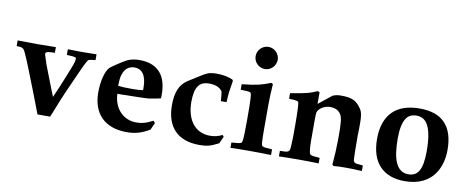

<svg xmlns="http://www.w3.org/2000/svg" viewBox="-63 -985 3126 1280"><g transform="rotate(10 1500.0 -345.0)"><path d="M228 3.9Q215.3 -30.3 200.4 -68.6Q185.5 -106.9 168.5 -151.4L104 -314.5Q95.2 -337.4 71.3 -390.1Q66.9 -400.4 62 -406.2Q57.1 -412.1 50.5 -415.3Q43.9 -418.5 34.9 -419.4Q25.9 -420.4 12.2 -420.9V-459Q82 -457.5 147.9 -457.5Q210.4 -457.5 271 -459V-420.4Q261.2 -420.4 250 -420.2Q238.8 -419.9 229.5 -418.5Q220.2 -417 214.1 -413.3Q208 -409.7 208 -402.8L210 -394L229 -335L287.1 -185.1Q295.4 -163.1 301.3 -149.2Q307.1 -135.3 309.6 -128.9L341.3 -202.1L371.1 -274.9Q392.6 -327.1 404.1 -358.2Q415.5 -389.2 415.5 -402.8Q415.5 -406.2 415.5 -409.2Q415.5 -412.1 410.2 -414.3Q404.8 -416.5 391.6 -418.2Q378.4 -419.9 352.1 -420.9V-459Q402.8 -457.5 446.3 -457.5Q488.8 -457.5 546.4 -459V-419.9Q526.9 -418 516.8 -416.3Q506.8 -414.6 502 -412.8Q497.1 -411.1 495.6 -408.2Q494.1 -405.3 491.2 -400.9Q481 -385.7 448.7 -313L383.3 -166.5Q373.5 -144.5 362.8 -117.9Q352.1 -91.3 342.3 -66.9Q332.5 -42.5 325 -23.2Q317.4 -3.9 313.5 3.9Z M1009.3 -75.2 987.8 -27.3Q945.8 -2 905.3 8.8Q872.1 17.1 833 17.1Q777.3 17.1 734.1 1.5Q690.9 -14.2 661.4 -43.7Q631.8 -73.2 616.7 -115.7Q601.6 -158.2 601.6 -211.4Q601.6 -237.8 604.5 -264.4Q607.4 -291 613.3 -314Q619.1 -336.9 627.4 -355.5Q635.7 -374 646 -384.3Q647.9 -386.2 655.5 -391.8Q663.1 -397.5 673.6 -404.8Q684.1 -412.1 696.5 -420.2Q709 -428.2 720.5 -435.5Q731.9 -442.9 741.7 -448.2Q751.5 -453.6 756.3 -456.1Q773.4 -463.4 793.5 -467.5Q813.5 -471.7 836.9 -471.2Q887.2 -471.2 922.4 -456.1Q957.5 -440.9 979.5 -414.1Q1001.5 -387.2 1011.2 -350.6Q1021 -314 1021 -271Q1021 -264.2 1020.8 -257.6Q1020.5 -251 1020 -244.6Q1012.7 -242.7 1000.2 -240Q987.8 -237.3 975.1 -235.1Q962.4 -232.9 951.9 -231.2Q941.4 -229.5 938 -229Q928.2 -228.5 912.1 -227.8Q896 -227.1 877.9 -226.6Q859.9 -226.1 841.3 -225.8Q822.8 -225.6 807.9 -225.3Q793 -225.1 783.9 -224.9Q774.9 -224.6 774.9 -224.6Q771.5 -224.1 768.1 -224.1Q764.6 -224.1 760.7 -224.1H728.5Q730.5 -185.5 742.9 -154.8Q755.4 -124 776.4 -102.5Q797.4 -81.1 825 -69.3Q852.5 -57.6 884.8 -57.6Q899.9 -57.6 912.1 -59.1Q924.3 -60.5 937 -64Q949.7 -67.4 964.1 -73.5Q978.5 -79.6 997.6 -88.9ZM893.1 -277.3Q893.1 -280.8 893.3 -283.9Q893.6 -287.1 893.6 -290Q893.6 -325.2 887.5 -349.4Q881.3 -373.5 870.4 -388.4Q859.4 -403.3 844.2 -410.2Q829.1 -417 811.5 -417Q793.5 -417 777.6 -409.7Q761.7 -402.3 750 -387Q738.3 -371.6 731.7 -347.4Q725.1 -323.2 725.1 -289.1V-277.3Q753.9 -272.9 821.3 -272.9Q864.7 -272.9 893.1 -277.3Z M1476.6 -64.5 1455.1 -17.1Q1433.6 -6.3 1417.5 0.5Q1401.4 7.3 1387 11Q1372.6 14.6 1357.7 15.9Q1342.8 17.1 1324.2 17.1Q1270.5 17.1 1228.8 2.2Q1187 -12.7 1158.4 -41.7Q1129.9 -70.8 1115 -113.8Q1100.1 -156.7 1100.1 -212.9Q1100.1 -247.1 1104.7 -273.7Q1109.4 -300.3 1118.2 -321.3Q1127 -342.3 1140.1 -357.9Q1153.3 -373.5 1170.4 -385.7L1245.6 -433.1Q1284.2 -457.5 1297.9 -462.4Q1322.3 -471.2 1358.9 -471.2Q1421.4 -471.2 1467.3 -450.7L1472.2 -442.4L1460 -362.8Q1459 -357.4 1458 -340.6Q1457 -323.7 1455.1 -295.4H1417Q1414.1 -338.9 1409.7 -359.9Q1398.4 -377.9 1376 -387.7Q1353.5 -397.5 1319.8 -397.5Q1293.5 -397.5 1275.1 -388.9Q1256.8 -380.4 1245.6 -363Q1234.4 -345.7 1229.2 -320.1Q1224.1 -294.4 1223.6 -259.8Q1223.6 -209.5 1235.6 -171.1Q1247.6 -132.8 1269 -107.2Q1290.5 -81.5 1320.1 -68.6Q1349.6 -55.7 1384.8 -55.7Q1429.7 -55.7 1467.3 -75.7Z M1667.5 -707Q1683.1 -707 1696.8 -700.9Q1710.4 -694.8 1720.5 -684.6Q1730.5 -674.3 1736.3 -660.9Q1742.2 -647.5 1742.2 -632.3Q1742.2 -617.2 1736.3 -603.5Q1730.5 -589.8 1720.5 -579.6Q1710.4 -569.3 1696.8 -563.2Q1683.1 -557.1 1667.5 -557.1Q1652.3 -557.1 1638.7 -563Q1625 -568.8 1614.7 -579.1Q1604.5 -589.4 1598.6 -603Q1592.8 -616.7 1592.8 -632.3Q1592.8 -647.5 1598.6 -660.9Q1604.5 -674.3 1614.5 -684.6Q1624.5 -694.8 1638.2 -700.9Q1651.9 -707 1667.5 -707ZM1533.7 0V-36.1Q1561 -38.1 1575.2 -39.8Q1589.4 -41.5 1595.7 -44.2Q1602.1 -46.9 1603.3 -51Q1604.5 -55.2 1606 -62Q1608.4 -74.7 1609.6 -109.4Q1610.8 -144 1610.8 -200.2Q1610.8 -256.3 1610.4 -291.7Q1609.9 -327.1 1608.6 -347.4Q1607.4 -367.7 1605.2 -376Q1603 -384.3 1600.1 -386.7Q1592.8 -392.6 1533.7 -393.6V-430.7Q1570.8 -434.6 1598.6 -438.7Q1626.5 -442.9 1645 -447.3Q1663.6 -451.7 1684.1 -458.3Q1704.6 -464.8 1727.1 -474.1L1738.8 -467.8Q1732.9 -391.6 1732.9 -324.7V-158.7Q1732.9 -126 1733.4 -105Q1733.9 -84 1735.1 -71.5Q1736.3 -59.1 1738.5 -53.7Q1740.7 -48.3 1744.6 -46.4Q1751 -43 1766.6 -41.3Q1782.2 -39.6 1808.6 -38.1V0Q1773.4 -1 1736.3 -1.5Q1699.2 -2 1657.7 -2Q1622.6 -2 1591.6 -1.5Q1560.5 -1 1533.7 0Z M2423.3 -37.6V0Q2389.6 -2 2362.8 -2.7Q2335.9 -3.4 2314.9 -3.4Q2290 -3.4 2269.5 -2.7Q2249 -2 2231 0L2222.2 -8.8Q2222.7 -14.2 2224.4 -35.2Q2226.1 -56.2 2228.5 -93.3L2231 -173.3V-211.9Q2231 -254.9 2229.2 -282.7Q2227.5 -310.5 2224.1 -324.2Q2217.8 -351.1 2197.3 -367.4Q2176.8 -383.8 2142.6 -383.8Q2126 -383.8 2111.6 -379.2Q2097.2 -374.5 2086.2 -367.2Q2075.2 -359.9 2067.9 -351.3Q2060.5 -342.8 2057.6 -334.5Q2054.7 -326.7 2054.7 -277.3V-256.3V-174.3Q2054.7 -159.7 2054.7 -139.4Q2054.7 -119.1 2055.9 -100.1Q2057.1 -81.1 2059.6 -66.4Q2062 -51.8 2066.9 -48.8Q2070.8 -46.4 2073 -45.2Q2075.2 -43.9 2080.6 -42.7Q2085.9 -41.5 2097.2 -40.5Q2108.4 -39.6 2130.9 -37.6V0Q2104 -1 2071.5 -1.5Q2039.1 -2 2000.5 -2Q1955.1 -2 1920.9 -1.5Q1886.7 -1 1861.8 0V-37.6Q1884.8 -37.6 1898.2 -38.8Q1911.6 -40 1918.5 -44.7Q1925.3 -49.3 1927.5 -59.1Q1929.7 -68.8 1930.2 -86.4L1932.1 -129.9Q1932.6 -136.7 1932.6 -147.7Q1932.6 -158.7 1932.6 -174.3V-238.3Q1932.6 -246.1 1932.4 -259Q1932.1 -272 1931.9 -286.9Q1931.6 -301.8 1931.2 -317.4Q1930.7 -333 1929.9 -345.9Q1929.2 -358.9 1928 -367.9Q1926.8 -377 1925.3 -378.9Q1923.8 -381.3 1921.1 -383.1Q1918.5 -384.8 1912.1 -386.2Q1905.8 -387.7 1894 -388.7Q1882.3 -389.6 1861.8 -390.1V-427.7Q1906.2 -435.5 1935.3 -440.9Q1964.4 -446.3 1978.5 -450.2Q2006.3 -457.5 2041.5 -473.6L2054.7 -467.8V-389.2L2143.6 -460.4Q2152.3 -463.9 2159.2 -466.1Q2166 -468.3 2172.4 -469.2Q2178.7 -470.2 2185.5 -470.7Q2192.4 -471.2 2201.2 -471.2Q2227.5 -471.2 2246.6 -468.3Q2265.6 -465.3 2279.5 -459.7Q2293.5 -454.1 2303.7 -445.8Q2314 -437.5 2323.7 -426.3Q2333 -415.5 2339.4 -405.5Q2345.7 -395.5 2349.4 -382.8Q2353 -370.1 2354.7 -352.8Q2356.4 -335.4 2356.4 -309.6Q2356.4 -288.1 2356.2 -274.2Q2356 -260.3 2355.7 -251Q2355.5 -241.7 2355.2 -235.8Q2355 -230 2355 -224.6L2355.5 -174.3Q2356 -131.3 2356.2 -107.2Q2356.4 -83 2357.4 -70.8Q2358.4 -58.6 2360.6 -54.4Q2362.8 -50.3 2366.7 -46.9Q2369.6 -44.4 2373.5 -43.2Q2377.4 -42 2383.8 -41.3Q2390.1 -40.5 2399.7 -39.8Q2409.2 -39.1 2423.3 -37.6Z M2485.8 -230.5Q2485.8 -293 2502.7 -339.4Q2519.5 -385.7 2551 -416.5Q2582.5 -447.3 2628.2 -462.4Q2673.8 -477.5 2731 -477.5Q2847.7 -477.5 2904.5 -416.7Q2961.4 -356 2961.4 -237.8Q2961.4 -189.5 2950.7 -151.6Q2939.9 -113.8 2922.6 -85.7Q2905.3 -57.6 2883.1 -38.6Q2860.8 -19.5 2837.9 -8.3Q2785.2 17.1 2715.8 17.1Q2605.5 17.1 2545.7 -45.7Q2485.8 -108.4 2485.8 -230.5ZM2621.1 -253.9Q2621.1 -200.2 2627.4 -158.7Q2633.8 -117.2 2647.2 -89.1Q2660.6 -61 2681.6 -46.6Q2702.6 -32.2 2731.4 -32.2Q2754.9 -32.2 2772.7 -41.3Q2790.5 -50.3 2802.5 -70.8Q2814.5 -91.3 2820.3 -124Q2826.2 -156.7 2826.2 -203.6Q2826.2 -266.1 2818.8 -308.8Q2811.5 -351.6 2797.6 -377.9Q2783.7 -404.3 2763.7 -415.8Q2743.7 -427.2 2718.8 -427.2Q2697.8 -427.2 2679.7 -419.4Q2661.6 -411.6 2648.7 -392.1Q2635.7 -372.6 2628.4 -338.9Q2621.1 -305.2 2621.1 -253.9Z"/></g></svg>

Font: XB Kayhan
Style: Bold
Weight: 700
Designer: Behnam
Foundry: Irmug
Version: Version 7.300 2009